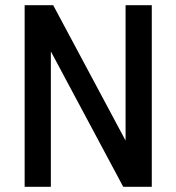

<svg xmlns="http://www.w3.org/2000/svg" viewBox="-20 -720 680 740"><path d="M565 -700V0H455L162 -548H176V0H75V-700H185L478 -152H464V-700Z"/></svg>

Font: Pathway Extreme SemiCondensed Medium
Style: Regular
Weight: 500
Width: 4
Version: Version 1.001;gftools[0.9.26]